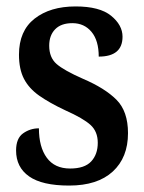

<svg xmlns="http://www.w3.org/2000/svg" viewBox="-20 -567 448 597"><path d="M195 10Q111 10 70.5 -18.5Q30 -47 30 -99Q30 -137 52 -152.5Q74 -168 101 -168Q101 -110 125.5 -76.5Q150 -43 198 -43Q243 -43 263.5 -65Q284 -87 284 -123Q284 -158 261.5 -178.5Q239 -199 183 -224Q134 -247 102 -269.5Q70 -292 54.5 -322Q39 -352 39 -397Q39 -471 87.5 -509Q136 -547 215 -547Q290 -547 325.5 -518Q361 -489 361 -453Q361 -391 287 -391Q287 -441 264.5 -468Q242 -495 205 -495Q170 -495 151.5 -476Q133 -457 133 -425Q133 -388 156 -368Q179 -348 238 -322Q306 -293 342 -257Q378 -221 378 -153Q378 -77 330.5 -33.5Q283 10 195 10Z"/></svg>

Font: Noto Serif Hebrew Condensed SemiBold
Style: Regular
Weight: 600
Width: 3
Designer: Monotype Design Team
Foundry: Monotype Imaging Inc.
Version: Version 2.004; ttfautohint (v1.8.4.7-5d5b)